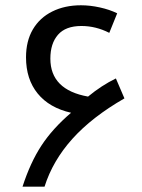

<svg xmlns="http://www.w3.org/2000/svg" viewBox="-20 -704 534 724"><path d="M64.9 0Q94.2 -90.8 136.2 -155Q178.2 -219.2 248 -278.8Q166 -297.4 122.1 -351.3Q78.1 -405.3 78.1 -487.8Q78.1 -549.3 104 -593.3Q129.9 -637.2 177 -660.6Q224.1 -684.1 285.2 -684.1Q319.8 -684.1 356.4 -676Q393.1 -668 421.9 -653.8L392.1 -580.1Q341.3 -606 287.1 -606Q227.5 -606 198.7 -573Q169.9 -540 169.9 -482.9Q169.9 -365.2 312 -339.8Q362.8 -381.8 417 -408.2L449.2 -333Q326.7 -262.7 252.7 -180.2Q178.7 -97.7 147.9 0Z"/></svg>

Font: Droid Arabic Kufi
Style: Regular
Weight: 400
Designer: Pascal Zoghbi
Foundry: Irfont.ir
Version: Version 1.00 February 28, 2013, initial release